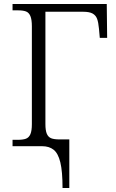

<svg xmlns="http://www.w3.org/2000/svg" viewBox="-20 -734 584 964"><path d="M191 0H43V-32H69Q95 -32 110 -37.5Q125 -43 132.5 -60Q140 -77 140 -111V-602Q140 -636 132.5 -653.5Q125 -671 110.5 -676.5Q96 -682 71 -682H43V-714H516L518 -544H481L477 -589Q474 -622 467.5 -639.5Q461 -657 445 -666Q429 -675 397 -675H208V-111Q208 -79 215 -62.5Q222 -46 236.5 -40Q251 -34 279 -34H328V210H294Q294 127 283 81.5Q272 36 249.5 18Q227 0 191 0Z"/></svg>

Font: Noto Serif Light
Style: Regular
Weight: 300
Designer: Monotype Design Team
Foundry: Monotype Imaging Inc.
Version: Version 1.001